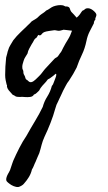

<svg xmlns="http://www.w3.org/2000/svg" viewBox="-40 -371 428 763"><path d="M264.6 -300.8Q271.5 -306.2 277.3 -314Q279.8 -317.9 282.2 -321.3Q284.7 -324.7 287.1 -328.1Q293.5 -330.6 296.4 -333.5Q300.3 -337.4 304.7 -337.9Q316.4 -339.8 328.1 -331.1Q339.8 -322.3 342.8 -314.5Q343.8 -308.1 340.8 -303.2Q337.9 -298.3 338.9 -293Q333 -287.1 333 -278.3Q324.2 -261.7 315.9 -245.1Q307.6 -228.5 303.7 -209Q297.4 -178.2 285.6 -153.8Q273.9 -129.9 264.6 -102.5Q258.3 -89.8 250.7 -76.9Q243.2 -64 234.4 -50.8Q230.5 -45.9 227.3 -41Q224.1 -36.1 221.7 -31.2L210.9 -10.7Q208.5 -5.4 206.1 -0.2Q203.6 4.9 201.2 10.3Q198.7 15.1 196.3 20.5Q193.8 25.9 191.4 31.2Q183.6 44.9 179.7 60.5Q171.9 88.9 160.6 117.7Q149.4 146.5 136.7 172.9Q129.4 189 125.5 204.1Q123.5 212.4 121.1 220.7Q118.7 229 116.2 237.3L108.9 253.9Q106.9 258.3 105.2 262.7Q103.5 267.1 101.6 271.5Q99.6 275.4 97.9 279.3Q96.2 283.2 94.7 287.1Q91.8 294.9 86.9 302.7Q83 319.3 74.2 333.5Q65.4 347.7 54.7 359.4Q51.8 363.3 44.9 367.2Q38.1 371.1 33.2 372.1Q24.4 373 14.2 368.7Q3.9 364.3 -2 359.4Q-8.8 354.5 -12.7 350.1Q-16.6 345.7 -14.6 335.9Q-12.7 328.1 -8.3 320.3Q-5.9 316.4 -3.9 312.5Q-2 308.6 0 304.7L5.9 287.1Q7.3 282.7 9 277.8Q10.7 272.9 12.7 267.6Q23.4 243.2 37.1 216.3Q50.8 189.5 64.5 169.9Q73.7 153.3 82.5 138.2Q91.3 123 99.6 109.4Q107.9 95.7 115.5 81.8Q123 67.9 129.9 53.7Q135.7 31.7 147.9 12.7Q160.2 -6.8 166 -29.3Q171.4 -35.2 173.3 -42.5Q175.3 -48.8 178.7 -56.6Q180.7 -61.5 182.1 -65.9Q183.6 -70.3 183.6 -74.2Q183.6 -80.1 179.2 -76.2Q177.2 -74.2 174.8 -72.3Q172.4 -70.3 169.9 -68.4Q166.5 -66.4 160.6 -61.5Q156.2 -58.1 150.4 -55.7Q147 -52.2 146 -50.3Q145 -48.3 143.6 -46.9Q140.1 -43 136.2 -38.8Q132.3 -34.7 128.4 -30.3Q120.1 -21 115.2 -10.7Q110.8 -7.3 106 -2Q102.1 2.4 94.7 4.9Q90.8 12.7 80.1 14.2Q69.3 15.6 58.6 14.6Q53.7 14.2 49.1 13.9Q44.4 13.7 39.6 14.2Q30.3 14.6 23.4 12.7Q14.6 6.8 13.2 6.8Q11.7 6.8 10.7 5.9Q0 -5.9 -4.9 -11.7Q-9.8 -17.6 -11.7 -24.4Q-12.7 -27.3 -12.2 -29.3Q-11.2 -32.2 -13.7 -35.2Q-15.6 -43 -17.6 -52.7Q-19.5 -62.5 -19.5 -73.2Q-19.5 -88.9 -18.6 -106.4Q-17.6 -124 -15.6 -142.6Q-12.7 -152.3 -11.2 -158.7Q-9.8 -166.5 -7.8 -170.9Q-4.9 -182.1 1 -191.4L12.7 -210.9Q26.4 -228.5 41 -242.2Q44.9 -246.1 48.8 -249.8Q52.7 -253.4 56.2 -256.8Q60.1 -260.3 63.7 -263.9Q67.4 -267.6 71.3 -271.5Q75.7 -274.9 79.1 -278.8Q81.1 -281.2 85.9 -286.1L94.7 -291.5Q96.7 -292.5 98.9 -293.9Q101.1 -295.4 103.5 -296.9Q108.4 -299.8 111.3 -303.2Q114.3 -306.6 119.1 -310.5Q122.6 -313 125.7 -315.4Q128.9 -317.9 132.3 -319.8Q138.2 -323.7 143.6 -329.1Q150.9 -332 158.2 -337.4Q165.5 -342.8 172.9 -345.7Q180.7 -348.6 190.9 -350.1Q201.2 -351.6 210.9 -349.6Q220.7 -344.2 223.6 -345.2Q225.6 -345.7 228.5 -344.7Q236.3 -342.8 237.8 -335.9Q239.3 -330.1 243.2 -324.2Q248 -319.3 253.9 -313Q259.8 -306.6 264.6 -300.8ZM212.9 -252.9Q211.4 -252.4 209.7 -252Q208 -251.5 206.1 -251L198.2 -249Q191.9 -248 186.5 -249.5Q180.7 -251 175.8 -251Q168 -250 155.3 -248Q142.6 -246.1 137.7 -244.1Q130.4 -241.7 125 -234.4Q119.6 -227.5 112.3 -232.4L108.9 -227.5Q106.9 -224.6 106.4 -222.7Q98.1 -217.3 94.7 -210.4Q91.8 -204.1 85.9 -195.3Q81.1 -186.5 76.2 -177.7Q71.3 -168.9 69.3 -158.2Q64.9 -150.4 60.5 -144Q56.2 -137.7 53.7 -128.9Q51.8 -123 49.8 -115.7Q47.9 -108.4 48.8 -100.6Q48.8 -97.7 50.3 -94.7Q52.2 -91.3 52.7 -87.9Q52.7 -80.1 54.2 -76.7Q55.7 -73.2 57.6 -70.3Q59.6 -66.9 60.5 -62.5Q61.5 -58.6 63.5 -55.7Q67.9 -53.7 73.2 -48.3Q78.6 -43 85.9 -44.9Q92.8 -46.9 101.6 -55.2Q110.4 -63.5 115.2 -68.4Q119.1 -72.3 122.3 -75.9Q125.5 -79.6 127.9 -83Q130.4 -86.4 133.1 -89.8Q135.7 -93.3 138.7 -96.7Q149.4 -107.4 158.2 -117.7Q167 -127.9 176.8 -137.7Q180.7 -141.1 185.1 -143.1Q189.5 -145.5 192.4 -150.4Q198.7 -160.6 199.7 -161.1Q201.7 -162.1 202.1 -164.1Q204.6 -167 207 -172.9Q209 -177.7 211.9 -182.6Q216.3 -190.9 220.9 -199Q225.6 -207 230.5 -214.8Q240.2 -230.5 246.1 -249Q242.2 -249.5 238 -250Q233.9 -250.5 229.5 -251Q225.1 -251.5 220.9 -252Q216.8 -252.4 212.9 -252.9Z"/></svg>

Font: Freehand
Style: Regular
Weight: 400
Designer: Danh Hong
Version: Version 8.001; ttfautohint (v1.8.3)